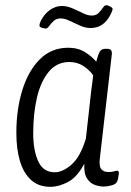

<svg xmlns="http://www.w3.org/2000/svg" viewBox="-20 -713 505 740"><path d="M174 7Q128 7 99 -20Q70 -47 56.5 -93.5Q43 -140 43 -201Q43 -291 66 -365.5Q89 -440 133.5 -484.5Q178 -529 243 -529Q281 -529 308.5 -511.5Q336 -494 351 -475Q359 -506 365.5 -515.5Q372 -525 387 -525H391Q404 -525 408 -519.5Q412 -514 411 -504L365 -104Q361 -72 370.5 -61Q380 -50 397 -50Q411 -50 419 -52.5Q427 -55 432 -55Q439 -55 438 -43Q437 -35 435 -25Q433 -15 430 -11Q426 -3 410 1.5Q394 6 379 6Q365 6 346.5 0Q328 -6 315.5 -25Q303 -44 305 -82Q277 -30 242 -11.5Q207 7 174 7ZM191 -49Q222 -49 256 -79Q290 -109 311 -179L332 -367Q334 -380 336 -395.5Q338 -411 339 -423Q325 -443 301.5 -458.5Q278 -474 247 -474Q199 -474 168 -436.5Q137 -399 122.5 -337Q108 -275 108 -200Q108 -133 127.5 -91Q147 -49 191 -49ZM156 -603Q151 -603 141.5 -606Q132 -609 132 -615Q132 -621 137 -632Q151 -660 173 -675Q195 -690 218 -690Q238 -690 259 -681Q280 -672 299 -662.5Q318 -653 334 -653Q350 -653 360 -663Q370 -673 376.5 -683Q383 -693 390 -693Q395 -693 404.5 -688Q414 -683 414 -678Q414 -672 405 -655Q379 -605 329 -605Q309 -605 288 -614.5Q267 -624 248 -633Q229 -642 214 -642Q197 -642 186.5 -632Q176 -622 169.5 -612.5Q163 -603 156 -603Z"/></svg>

Font: Asap Condensed Condensed Light
Style: Italic
Weight: 300
Width: 3
Italic angle: -6°
Designer: Pablo Cosgaya
Foundry: Omnibus-Type
Version: Version 3.001; ttfautohint (v1.8.4.7-5d5b)